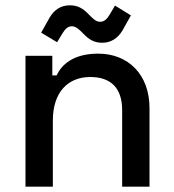

<svg xmlns="http://www.w3.org/2000/svg" viewBox="-20 -703 655 723"><path d="M76 0H179V-249C179 -355 235 -413 320 -413C395 -413 440 -374 440 -288V0H543V-296C543 -423 462 -501 350 -501C255 -501 212 -459 193 -419H177V-493H76ZM135 -580 195 -544 215 -577C224 -591 233 -604 251 -604C267 -604 280 -590 294 -576C316 -553 336 -542 365 -542C397 -542 423 -558 441 -588L473 -645L413 -682L393 -648C384 -634 375 -621 357 -621C340 -621 328 -635 314 -649C292 -672 272 -683 243 -683C211 -683 185 -668 167 -637Z"/></svg>

Font: Meta Space Medium
Style: Regular
Weight: 500
Designer: Meta Pool / Florian Karsten
Foundry: Meta Pool / Florian Karsten
Version: Version 2.000;Glyphs 3.1.1 (3137)